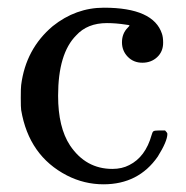

<svg xmlns="http://www.w3.org/2000/svg" viewBox="-20 -468 484 499"><path d="M297 -358Q297 -381 312 -396Q317 -401 316.5 -402Q316 -403 307 -404Q281 -408 258 -408Q207 -408 178 -376Q131 -329 131 -219Q131 -137 162 -90Q203 -29 272 -29Q297 -29 316 -39Q358 -60 374 -117Q376 -125 379 -127Q382 -129 395 -129H409Q415 -123 415 -120Q415 -101 390 -61Q340 11 249 11Q199 11 154 -12Q55 -63 35 -182Q34 -188 34 -214Q34 -240 35 -247Q47 -341 117 -400Q177 -448 250 -448Q379 -448 401 -380Q404 -371 404 -357Q404 -334 388.5 -319.5Q373 -305 350 -305Q327 -305 312 -320.5Q297 -336 297 -358Z"/></svg>

Font: MathJax_Main
Style: Regular
Weight: 400
Version: Version 1.1